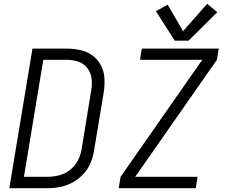

<svg xmlns="http://www.w3.org/2000/svg" viewBox="-20 -991 1192 1011"><path d="M900 -777H973L1124 -927L1071 -971L944 -827L863 -966L801 -932ZM605 0H1011L1020 -60H692L1122 -676L1132 -735H727L717 -676H1045L615 -60ZM29 0H230Q263 0 296.5 -6.5Q330 -13 361.5 -30Q393 -47 418 -73.5Q443 -100 456.5 -132Q470 -164 475 -197L526 -503Q532 -541 530 -577.5Q528 -614 512 -645.5Q496 -677 468 -698Q440 -719 404.5 -727Q369 -735 331 -735H151ZM230 -60H106L208 -676H332Q364 -676 393 -666Q422 -656 440.5 -631.5Q459 -607 462.5 -576Q466 -545 460 -513L410 -207Q405 -176 390.5 -147Q376 -118 349.5 -97Q323 -76 292 -68Q261 -60 230 -60Z"/></svg>

Font: Iosevka Sparkle Light
Style: Italic
Weight: 300
Italic angle: -9°
Designer: Belleve Invis
Foundry: Belleve Invis
Version: Version 4.5.0; ttfautohint (v1.8.3)